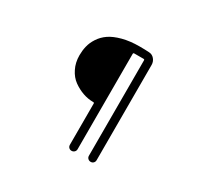

<svg xmlns="http://www.w3.org/2000/svg" viewBox="-165 -985 1330 1264"><g transform="rotate(30 500.0 -353.5)"><path d="M483.4 27.3V-286.1Q483.4 -293 475.6 -293H473.6Q435.5 -293 396.5 -306.6Q357.4 -320.3 322.3 -345.7Q287.1 -371.1 265.6 -415Q243.2 -459 243.2 -514.6Q243.2 -550.8 251 -583Q258.8 -617.2 280.8 -650.9Q302.7 -684.6 337.4 -708.5Q372.1 -732.4 428.7 -747.6Q485.4 -762.7 557.6 -762.7Q598.6 -762.7 629.9 -760.7Q654.3 -759.8 670.4 -740.7Q686.5 -721.7 686.5 -696.3V27.3Q686.5 40 678.2 48.3Q669.9 56.6 657.7 56.6Q645.5 56.6 636.7 48.3Q627.9 40 627.9 27.3V-697.3Q627.9 -705.1 621.1 -705.1H549.8Q542 -705.1 542 -697.3V27.3Q542 40 533.2 48.3Q524.4 56.6 512.2 56.6Q500 56.6 491.7 48.3Q483.4 40 483.4 27.3Z"/></g></svg>

Font: Gen Jyuu Gothic Normal
Style: Regular
Weight: 300
Designer: [Source Han Sans]
Ryoko NISHIZUKA  (kana & ideographs); Paul D. Hunt (Latin, Greek & Cyrillic); Wenlong ZHANG  (bopomofo
Version: Version 1.002.20150607